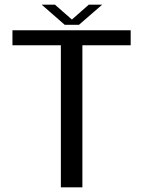

<svg xmlns="http://www.w3.org/2000/svg" viewBox="-20 -805 619 825"><path d="M241.5 0H334V-610.5H541.5V-675H33.5V-610.5H241.5ZM258 -698.5H319.5L419 -785H361.5L289 -721L216 -785H159Z"/></svg>

Font: Anybody
Style: Regular
Weight: 400
Designer: Tyler Finck
Foundry: Etcetera Type Company
Version: Version 1.110